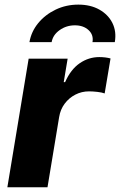

<svg xmlns="http://www.w3.org/2000/svg" viewBox="-20 -795 510 815"><path d="M11.2 0 101.6 -545.9H267.1L250.5 -446.3H256.3Q280.3 -500.5 318.4 -526.6Q356.4 -552.7 401.4 -552.7Q413.6 -552.7 426 -551.3Q438.5 -549.8 449.2 -546.9L424.3 -398.4Q412.6 -402.8 393.1 -405Q373.5 -407.2 357.9 -407.2Q326.7 -407.2 299.8 -393.3Q272.9 -379.4 254.6 -355Q236.3 -330.6 231 -297.9L181.6 0ZM312.5 -775.4Q364.3 -775.4 401.9 -754.2Q439.5 -732.9 457.3 -697Q475.1 -661.1 467.3 -616.2H372.6Q377.9 -647 356 -667.2Q334 -687.5 297.9 -687.5Q261.7 -687.5 233.2 -667.2Q204.6 -647 199.2 -616.2H105Q112.8 -661.1 142.3 -697Q171.9 -732.9 216.3 -754.2Q260.7 -775.4 312.5 -775.4Z"/></svg>

Font: Inter ExtraBold
Style: Italic
Weight: 800
Italic angle: -9.3988°
Designer: Rasmus Andersson
Foundry: rsms
Version: Version 4.001;git-66647c0bb